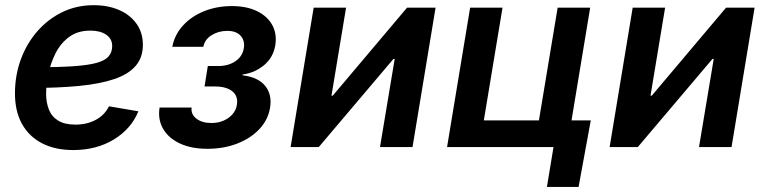

<svg xmlns="http://www.w3.org/2000/svg" viewBox="-20 -576 2998 752"><path d="M266.6 11.7Q195.8 11.7 144.5 -14.9Q93.3 -41.5 65.9 -91.1Q38.6 -140.6 38.6 -210Q38.6 -280.3 61.3 -342.5Q84 -404.8 125.7 -452.9Q167.5 -501 223.6 -528.3Q279.8 -555.7 346.7 -555.7Q402.8 -555.7 446.3 -536.9Q489.7 -518.1 514.6 -483.2Q539.6 -448.2 539.6 -400.4Q539.6 -351.1 511.7 -318.4Q483.9 -285.6 428.5 -266.6Q373 -247.6 290.5 -239.5Q208 -231.4 98.1 -231.4L112.3 -312.5Q204.6 -312.5 264.4 -316.4Q324.2 -320.3 357.9 -329.6Q391.6 -338.9 405.5 -355.2Q419.4 -371.6 419.4 -396Q419.4 -423.8 396.2 -439.9Q373 -456.1 334 -456.1Q283.7 -456.1 250.2 -430.9Q216.8 -405.8 197.3 -366.7Q177.7 -327.6 169.2 -285.2Q160.6 -242.7 160.6 -208.5Q160.6 -174.8 171.4 -147.2Q182.1 -119.6 207.5 -103.8Q232.9 -87.9 275.4 -87.9Q320.8 -87.9 355.7 -106.9Q390.6 -126 406.7 -159.7L522 -140.1Q494.1 -71.3 426 -29.8Q357.9 11.7 266.6 11.7Z M792.5 6.8Q729 6.8 684.3 -14.2Q639.6 -35.2 618.7 -71.8Q597.7 -108.4 605 -154.8H730.5Q727.1 -128.4 749.3 -111.3Q771.5 -94.2 808.1 -94.2Q834.5 -94.2 855.7 -103.5Q877 -112.8 890.9 -128.9Q904.8 -145 907.7 -165Q913.6 -199.2 890.1 -218.3Q866.7 -237.3 821.8 -237.3H781.2L793.9 -317.4H835Q874.5 -317.4 902.3 -336.4Q930.2 -355.5 935.1 -388.2Q939.5 -417.5 922.1 -436.3Q904.8 -455.1 870.1 -455.1Q835.9 -455.1 808.8 -438.2Q781.7 -421.4 776.4 -392.6H654.8Q663.6 -439.5 696.3 -475.6Q729 -511.7 779.1 -532Q829.1 -552.2 888.2 -552.2Q946.3 -552.2 987.1 -532.2Q1027.8 -512.2 1046.6 -477.5Q1065.4 -442.9 1058.1 -397.9Q1049.8 -350.1 1013.7 -320.3Q977.5 -290.5 930.2 -284.2L929.7 -281.2Q992.2 -273.4 1019.3 -238.8Q1046.4 -204.1 1037.6 -153.3Q1029.8 -106.4 995.8 -70.3Q961.9 -34.2 909.2 -13.7Q856.4 6.8 792.5 6.8Z M1595.7 0H1468.3L1525.9 -345.2H1521L1228.5 0H1118.2L1208.5 -545.9H1335.4L1278.3 -201.2H1283.2L1574.2 -545.9H1686Z M1731 0 1821.3 -545.9H1948.2L1875 -104.5H2090.8L2164.1 -545.9H2291.5L2201.2 0ZM2122.1 156.2 2147.9 0H2107.9L2125 -104.5H2293.9L2246.1 156.2Z M2845.2 0H2717.8L2775.4 -345.2H2770.5L2478 0H2367.7L2458 -545.9H2585L2527.8 -201.2H2532.7L2823.7 -545.9H2935.5Z"/></svg>

Font: Inter SemiBold
Style: Italic
Weight: 600
Italic angle: -9.3988°
Designer: Rasmus Andersson
Foundry: rsms
Version: Version 4.001;git-66647c0bb